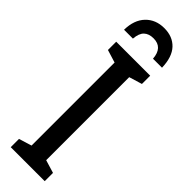

<svg xmlns="http://www.w3.org/2000/svg" viewBox="-311 -921 919 919"><g transform="rotate(45 148.0 -461.5)"><path d="M263 0H33V-56L98 -76V-638L33 -658V-714H263V-658L197 -638V-76L263 -56ZM150 -923Q207 -923 240.5 -887.5Q274 -852 276 -781H215Q210 -852 148 -852Q117 -852 99.5 -835.5Q82 -819 79 -781H19Q20 -848 56 -885.5Q92 -923 150 -923Z"/></g></svg>

Font: Noto Sans ExtraCondensed Medium
Style: Regular
Weight: 500
Width: 2
Designer: Monotype Design Team
Foundry: Monotype Imaging Inc.
Version: Version 2.013; ttfautohint (v1.8.4.7-5d5b)